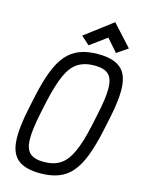

<svg xmlns="http://www.w3.org/2000/svg" viewBox="-150 -1122 902 1221"><g transform="rotate(15 300.5 -512.0)"><path d="M239 14Q143 14 94.5 -23Q46 -60 39.5 -142.5Q33 -225 62 -363L79 -443Q101 -547 128 -618Q155 -689 192 -732Q229 -775 280 -794.5Q331 -814 400 -814Q496 -814 544.5 -777Q593 -740 599.5 -657.5Q606 -575 576 -437L559 -357Q537 -253 510 -182Q483 -111 446.5 -68Q410 -25 359 -5.5Q308 14 239 14ZM241 -62Q307 -62 350 -90Q393 -118 423.5 -184.5Q454 -251 478 -363L495 -443Q520 -557 519 -621Q518 -685 489 -711.5Q460 -738 398 -738Q332 -738 288 -710Q244 -682 214.5 -616Q185 -550 160 -437L143 -357Q119 -243 120 -179Q121 -115 150.5 -88.5Q180 -62 241 -62ZM507 -850 435 -932 326 -852 271 -901 452 -1038 579 -899Z"/></g></svg>

Font: Victor Mono Thin Medium
Style: Italic
Weight: 500
Italic angle: -12°
Monospace: yes
Version: Version 1.561;gftools[0.9.30]